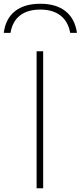

<svg xmlns="http://www.w3.org/2000/svg" viewBox="-78 -1003 430 1023"><path d="M137 -983Q221 -983 271 -943.5Q321 -904 332 -828H296Q285 -889 244 -920.5Q203 -952 137 -952Q69 -952 28.5 -920.5Q-12 -889 -22 -828H-58Q-48 -904 2 -943.5Q52 -983 137 -983ZM117 0V-730H152V0Z"/></svg>

Font: M PLUS 1 ExtraLight
Style: Regular
Weight: 250
Version: Version 1.001